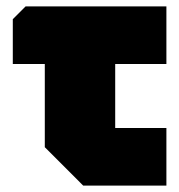

<svg xmlns="http://www.w3.org/2000/svg" viewBox="-20 -580 560 600"><path d="M120 -120V-380H20V-520L60 -560H500V-380H340V-180H500V0H240Z"/></svg>

Font: Tektur Black
Style: Regular
Weight: 900
Designer: Adam Jagosz
Foundry: Adam Jagosz
Version: Version 1.005;gftools[0.9.30]